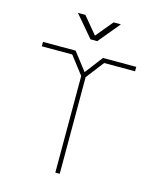

<svg xmlns="http://www.w3.org/2000/svg" viewBox="-132 -1001 892 1092"><g transform="rotate(15 314.5 -455.5)"><path d="M407 -674 326 -569V0H300V-569L219 -674H40V-700H232L313 -595L393 -700H589V-674ZM233 -911 316 -811 399 -911H442L337 -784H297L189 -911Z"/></g></svg>

Font: Turret Road ExtraLight
Style: Regular
Weight: 275
Designer: Noponies
Foundry: Noponies
Version: Version 1.001; ttfautohint (v1.8)